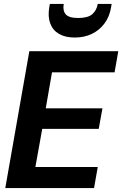

<svg xmlns="http://www.w3.org/2000/svg" viewBox="-20 -962 625 982"><path d="M7 0 130 -700H585L566 -592H246L214 -408H504L485 -303H196L161 -108H480L461 0ZM362 -770Q314 -770 282 -788.5Q250 -807 237 -842Q224 -877 232 -925L235 -942H306Q300 -908 316 -889Q332 -870 380 -870Q429 -870 451.5 -889Q474 -908 480 -942H551L548 -924Q540 -876 514 -841.5Q488 -807 449.5 -788.5Q411 -770 362 -770Z"/></svg>

Font: DM Sans 36pt
Style: Bold Italic
Weight: 700
Italic angle: -10°
Designer: Colophon Foundry, Jonny Pinhorn
Foundry: Colophon Foundry
Version: Version 4.004;gftools[0.9.30]